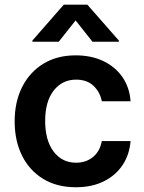

<svg xmlns="http://www.w3.org/2000/svg" viewBox="-20 -789 617 820"><path d="M304 10.7Q222.7 10.7 164.1 -25.2Q105.5 -61.1 74 -124.6Q42.6 -188.2 42.6 -270.6Q42.6 -354 74.6 -417.4Q106.5 -480.8 165 -516.7Q223.4 -552.6 303.3 -552.6Q370 -552.6 421.2 -528.2Q472.3 -503.9 502.8 -459.9Q533.4 -415.8 537.6 -356.5H414.8Q407.3 -396 379.4 -422.4Q351.6 -448.9 305 -448.9Q245.7 -448.9 209.3 -402.2Q172.9 -355.5 172.9 -272.7Q172.9 -189.3 209 -141.7Q245 -94.1 305 -94.1Q347.3 -94.1 377 -118.3Q406.6 -142.4 414.8 -186.4H537.6Q533 -128.6 503.6 -84.2Q474.1 -39.8 423.3 -14.6Q372.5 10.7 304 10.7ZM487.6 -610.8H375L302.9 -701.7L230.8 -610.8H118.3V-615.8L252.5 -769.2H353L487.6 -615.8Z"/></svg>

Font: Linik Sans SemiBold
Style: Regular
Weight: 600
Designer: Rasmus Andersson (font), Cristiano Sobral (main changes)
Foundry: rsms
Version: Version 3.018;June 1, 2022;FontCreator 14.0.0.2814 64-bit; t